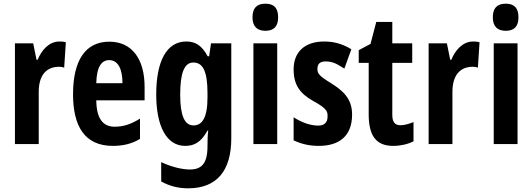

<svg xmlns="http://www.w3.org/2000/svg" viewBox="-20 -781 2887 1041"><path d="M302 -556C245 -556 205 -508 184 -457H178L160 -546H61V0H190V-279C189 -364 224 -419 301 -419C304 -419 320 -418 328 -414L337 -552C321 -556 310 -556 302 -556Z M573 -555C444 -555 376 -455 376 -270C376 -98 438 10 592 10C646 10 695 -1 739 -28V-138C690 -107 649 -94 601 -94C537 -94 503 -140 502 -237H764V-310C764 -460 696 -555 573 -555ZM572 -455C620 -455 644 -407 644 -330H502C504 -421 532 -455 572 -455Z M990 -556C884 -556 827 -450 827 -269C827 -98 882 10 984 10C1030 10 1069 -7 1105 -73H1109C1106 -51 1105 -22 1105 5V12C1105 107 1072 138 1009 138C972 138 913 126 854 98V203C902 229 948 240 1000 240C1158 240 1234 142 1234 -31V-546H1124L1114 -476H1106C1072 -539 1035 -556 990 -556ZM1028 -442C1078 -442 1105 -399 1105 -276V-253C1105 -142 1076 -101 1029 -101C980 -101 957 -156 957 -268C957 -387 980 -442 1028 -442Z M1419 -761C1371 -761 1349 -736 1349 -687C1349 -639 1373 -614 1419 -614C1466 -614 1488 -639 1488 -687C1488 -735 1468 -761 1419 -761ZM1483 -546H1354V0H1483Z M1889 -160C1889 -249 1836 -291 1775 -330C1707 -371 1701 -384 1701 -408C1701 -434 1715 -448 1745 -448C1789 -448 1813 -430 1847 -409L1885 -514C1835 -544 1789 -556 1738 -556C1633 -556 1572 -500 1572 -405C1572 -322 1605 -274 1679 -233C1758 -190 1756 -173 1756 -149C1756 -118 1739 -100 1706 -100C1656 -100 1608 -122 1572 -145V-20C1615 0 1657 10 1708 10C1819 10 1889 -43 1889 -160Z M2151 -102C2120 -102 2107 -121 2107 -158V-440H2215V-546H2107V-662H2020L1989 -543L1925 -509V-440H1979V-162C1979 -46 2018 10 2112 10C2151 10 2192 1 2222 -15V-119C2193 -108 2172 -102 2151 -102Z M2545 -556C2488 -556 2448 -508 2427 -457H2421L2403 -546H2304V0H2433V-279C2432 -364 2467 -419 2544 -419C2547 -419 2563 -418 2571 -414L2580 -552C2564 -556 2553 -556 2545 -556Z M2722 -761C2674 -761 2652 -736 2652 -687C2652 -639 2676 -614 2722 -614C2769 -614 2791 -639 2791 -687C2791 -735 2771 -761 2722 -761ZM2786 -546H2657V0H2786Z"/></svg>

Font: Noto Sans Malayalam ExtraCondensed
Style: Bold
Weight: 700
Width: 2
Designer: Jelle Bosma - Monotype Design Team
Foundry: Monotype Imaging Inc.
Version: Version 2.104